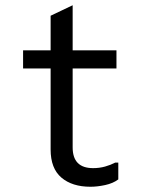

<svg xmlns="http://www.w3.org/2000/svg" viewBox="-20 -718 540 732"><path d="M431 -98V-34Q411 -19 381 -12.5Q351 -6 325 -6Q255 -6 214 -41Q173 -76 173 -148V-457H68V-526H173V-658L257 -698V-526H424V-457H257V-156Q257 -77 335 -77Q359 -77 380.5 -83Q402 -89 419 -98Z"/></svg>

Font: D2Coding
Style: Regular
Weight: 400
Monospace: yes
Designer: Yong-Rak Park; Jeong-Hwan Yoon; Sang-Min Lee;
Foundry: NHN Corporation
Version: Version 1.3.2; Build 20180524